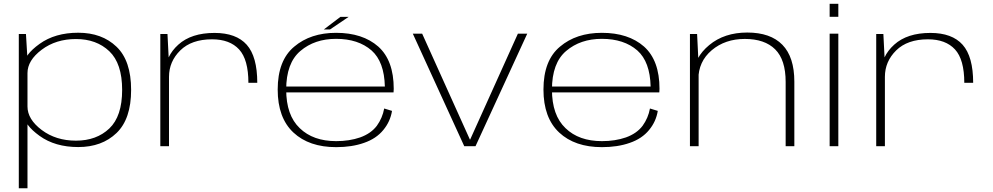

<svg xmlns="http://www.w3.org/2000/svg" viewBox="-20 -766 5204 1006"><path d="M78.5 220.5H124V-455L116 -588H78.5ZM390 4.5Q514 4.5 590.5 -69Q667 -142.5 667 -295Q667 -448 590.5 -521.2Q514 -594.5 390 -594.5Q268.5 -594.5 187.2 -536Q106 -477.5 106 -426L124 -383Q124 -449.5 198.5 -505.5Q273 -561.5 378 -561.5Q485.5 -561.5 552.8 -497.5Q620 -433.5 620 -295Q620 -156.5 552.8 -92.8Q485.5 -29 378 -29Q273 -29 198.5 -85Q124 -141 124 -208L106 -164.5Q106 -113 187.2 -54.2Q268.5 4.5 390 4.5Z M1281.5 -332H1328Q1328 -469.5 1272.8 -531.5Q1217.5 -593.5 1104 -593.5Q982.5 -593.5 914.5 -532.2Q846.5 -471 846.5 -385.5L865.5 -363.5Q865.5 -443.5 924.5 -501.8Q983.5 -560 1091 -560Q1184 -560 1232.8 -507Q1281.5 -454 1281.5 -332ZM820 0H865.5V-430L857.5 -588H820Z M1741.5 5V-26.5Q1620.5 -26.5 1550.5 -94.5Q1479.5 -162 1479.5 -296.5Q1479.5 -436 1554 -499Q1628.5 -562.5 1741 -562.5Q1857 -562.5 1927 -501.5Q1993.5 -442.5 1996.5 -312.5H1471.5V-282H2042Q2043 -291 2043 -300.5Q2043 -449.5 1962 -522Q1880 -594 1741 -594Q1607 -594 1521.5 -521.5Q1435 -449.5 1435 -297Q1435 -148.5 1517.5 -71.5Q1599.5 5 1741.5 5ZM1741.5 -26.5V5Q1824 5 1887.5 -17.5Q1951.5 -39.5 1988.5 -85Q2025 -129 2034 -185L1993 -197.5Q1984 -148 1954.5 -107Q1924 -66.5 1867 -46Q1810.5 -26.5 1741.5 -26.5ZM1676.5 -611.5H1709L1806.5 -677.5H1763.5Z M2412.5 0H2471.5L2742.5 -589.5H2693.5L2443.5 -35H2442L2192 -589.5H2143Z M3134 5V-26.5Q3013 -26.5 2943 -94.5Q2872 -162 2872 -296.5Q2872 -436 2946.5 -499Q3021 -562.5 3133.5 -562.5Q3249.5 -562.5 3319.5 -501.5Q3386 -442.5 3389 -312.5H2864V-282H3434.5Q3435.5 -291 3435.5 -300.5Q3435.5 -449.5 3354.5 -522Q3272.5 -594 3133.5 -594Q2999.5 -594 2914 -521.5Q2827.5 -449.5 2827.5 -297Q2827.5 -148.5 2910 -71.5Q2992 5 3134 5ZM3134 -26.5V5Q3216.5 5 3280 -17.5Q3344 -39.5 3381 -85Q3417.5 -129 3426.5 -185L3385.5 -197.5Q3376.5 -148 3347 -107Q3316.5 -66.5 3259.5 -46Q3203 -26.5 3134 -26.5Z M3595 0H3640.5V-425L3632.5 -588H3595ZM4096.5 0H4142V-338Q4142 -467 4079.5 -531.2Q4017 -595.5 3895.5 -595.5Q3775 -595.5 3696 -529.8Q3617 -464 3617 -381L3639 -349Q3639 -443.5 3709.2 -502.8Q3779.5 -562 3882.5 -562Q3986.5 -562 4041.5 -507.5Q4096.5 -453 4096.5 -336.5Z M4327 0H4372.5V-589.5H4327ZM4327 -746V-678H4372.5V-746Z M5032.5 -332H5079Q5079 -469.5 5023.8 -531.5Q4968.5 -593.5 4855 -593.5Q4733.5 -593.5 4665.5 -532.2Q4597.5 -471 4597.5 -385.5L4616.5 -363.5Q4616.5 -443.5 4675.5 -501.8Q4734.5 -560 4842 -560Q4935 -560 4983.8 -507Q5032.5 -454 5032.5 -332ZM4571 0H4616.5V-430L4608.5 -588H4571Z"/></svg>

Font: Anybody Expanded ExtraLight
Style: Regular
Weight: 250
Width: 7
Version: Version 1.113;gftools[0.9.25]